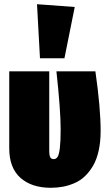

<svg xmlns="http://www.w3.org/2000/svg" viewBox="-20 -873 513 912"><path d="M155.8 -853 335 -839.8 286.1 -596.2H169.9ZM433.1 -534.2Q458 -360.8 458 -251Q458 -199.2 448.7 -157.5Q439.5 -115.7 422.6 -86.7Q405.8 -57.6 384 -36.6Q362.3 -15.6 335 -3.7Q307.6 8.3 279.8 13.7Q252 19 221.2 19Q130.4 19 77.1 -28.3Q23.9 -75.7 23.9 -168.9V-534.2H213.9V-159.2Q213.9 -133.8 219 -125.5Q224.1 -117.2 234.9 -117.2Q247.1 -117.2 253.9 -128.4Q260.7 -139.6 264.4 -170.9Q268.1 -202.1 268.1 -258.8Q268.1 -350.1 248 -534.2Z"/></svg>

Font: Fira Sans Compressed Heavy
Style: Regular
Weight: 900
Width: 1
Designer: Carrois Corporate & Edenspiekermann AG
Foundry: Carrois Corporate GbR & Edenspiekermann AG
Version: Version 4.203;PS 004.203;hotconv 1.0.88;makeotf.lib2.5.64775